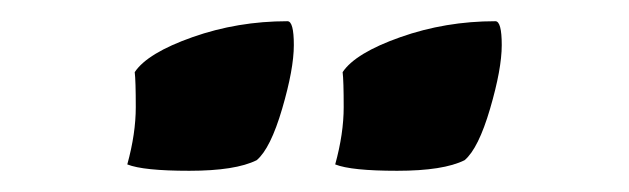

<svg xmlns="http://www.w3.org/2000/svg" viewBox="-20 -737 593 181"><path d="M222 -586Q202 -576 158.5 -576Q115 -576 100 -582Q108 -611 108 -636Q108 -661 107 -669Q119 -687 161.5 -702Q204 -717 251 -717Q257 -717 257 -694.5Q257 -672 246 -634.5Q235 -597 222 -586ZM418 -586Q398 -576 354.5 -576Q311 -576 296 -582Q304 -611 304 -636Q304 -661 303 -669Q315 -687 357.5 -702Q400 -717 447 -717Q453 -717 453 -694.5Q453 -672 442 -634.5Q431 -597 418 -586Z"/></svg>

Font: Clara
Style: Regular
Weight: 400
Designer: Proyecto DEMO
Foundry: Proyecto DEMO
Version: Version 1.002